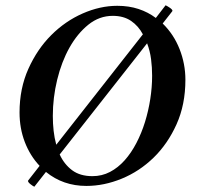

<svg xmlns="http://www.w3.org/2000/svg" viewBox="-20 -694 752 727"><path d="M407 -634Q356 -634 314.5 -600.5Q273 -567 243 -513.5Q213 -460 196.5 -392Q180 -324 180 -255Q180 -226 183 -199Q186 -172 193 -146L521 -564Q504 -596 476 -615Q448 -634 407 -634ZM206 -109Q223 -72 253 -49.5Q283 -27 330 -27Q366 -27 396.5 -43Q427 -59 452 -87Q477 -115 496.5 -152.5Q516 -190 529 -232Q542 -274 549 -319Q556 -364 556 -407Q556 -439 552 -470Q548 -501 537 -530ZM424 -672Q468 -672 504.5 -660Q541 -648 570 -626L607 -674Q612 -672 622.5 -665Q633 -658 633 -653Q633 -652 632 -651L596 -605Q638 -564 660 -508Q682 -452 682 -392Q682 -298 648.5 -223.5Q615 -149 561.5 -97Q508 -45 441 -17.5Q374 10 307 10Q219 10 154 -43L110 13Q105 11 95.5 3.5Q86 -4 86 -9Q86 -10 87 -11L130 -66Q94 -104 74 -156Q54 -208 54 -268Q54 -359 87.5 -433.5Q121 -508 174 -561Q227 -614 293 -643Q359 -672 424 -672Z"/></svg>

Font: Vermiglione SemiBold
Style: Italic
Weight: 600
Italic angle: -11°
Version: Version 1.000